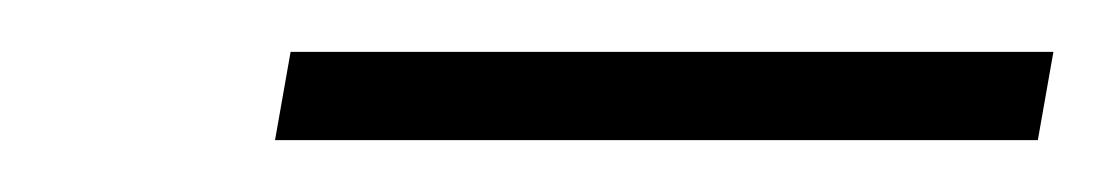

<svg xmlns="http://www.w3.org/2000/svg" viewBox="-20 -725 426 74"><path d="M380 -671H86L92 -705H386Z"/></svg>

Font: Open Sauce One Light Italic
Style: Regular
Weight: 300
Italic angle: -10°
Designer: Alfredo Marco Pradil
Foundry: Creative Sauce Fz LLC
Version: Version 1.477